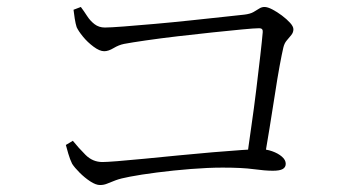

<svg xmlns="http://www.w3.org/2000/svg" viewBox="-20 -626 1040 551"><path d="M687 -159Q693 -206 701 -261Q709 -316 715.5 -369.5Q722 -423 727 -466.5Q732 -510 734 -534Q735 -545 724 -545Q711 -545 674.5 -541.5Q638 -538 590 -533Q542 -528 491 -522Q440 -516 398.5 -510Q357 -504 336 -500Q321 -497 306 -488Q291 -479 279 -479Q266 -479 248.5 -492Q231 -505 218 -521Q205 -537 200 -548Q197 -557 194.5 -572.5Q192 -588 191 -598L212 -606Q221 -594 230 -580Q239 -566 251.5 -556.5Q264 -547 281 -547Q296 -547 335 -550Q374 -553 425 -557.5Q476 -562 527.5 -567.5Q579 -573 621 -577.5Q663 -582 681 -584Q698 -586 707.5 -591.5Q717 -597 724 -601.5Q731 -606 739 -606Q748 -606 761.5 -599Q775 -592 789 -581.5Q803 -571 812.5 -560.5Q822 -550 822 -542Q822 -533 816 -525.5Q810 -518 803 -510Q796 -502 793 -489Q789 -472 782.5 -437Q776 -402 769 -355.5Q762 -309 753.5 -258Q745 -207 737 -159ZM267 -95Q255 -95 239 -105.5Q223 -116 208.5 -130.5Q194 -145 187 -156Q181 -168 176 -185Q171 -202 169 -210L189 -222Q205 -202 225.5 -181.5Q246 -161 274 -161Q285 -161 317 -163.5Q349 -166 395 -170.5Q441 -175 492 -180Q543 -185 590 -189Q637 -193 674 -195.5Q711 -198 726 -198Q744 -198 761 -192Q778 -186 789 -176.5Q800 -167 800 -156Q800 -146 791.5 -141Q783 -136 763 -136Q741 -136 708 -140.5Q675 -145 619 -145Q578 -145 527.5 -141Q477 -137 430.5 -131Q384 -125 353 -119Q326 -114 311.5 -108.5Q297 -103 287.5 -99Q278 -95 267 -95Z"/></svg>

Font: Noto Serif SC ExtraLight Light
Style: Regular
Weight: 300
Version: Version 2.002-H1;hotconv 1.1.0;makeotfexe 2.6.0